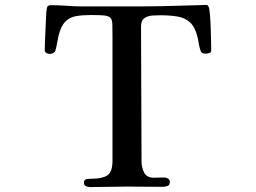

<svg xmlns="http://www.w3.org/2000/svg" viewBox="-20 -757 1040 780"><path d="M838 -552Q838 -544 830 -541.5Q822 -539 816 -539Q809 -539 803 -541Q797 -544 793 -556.5Q789 -569 787 -583Q785 -597 783 -604Q773 -647 752 -666Q731 -685 700.5 -690Q670 -695 631 -695Q618 -695 601 -694Q584 -693 570.5 -686Q557 -679 554 -661Q553 -657 553 -651.5Q553 -646 553 -641Q553 -506 554 -371.5Q555 -237 555 -102Q555 -77 565.5 -56Q576 -35 605 -35Q616 -35 626.5 -35.5Q637 -36 647 -36Q655 -36 662.5 -31.5Q670 -27 670 -18Q670 -5 660.5 -1.5Q651 2 640 2Q603 2 567 1.5Q531 1 494 1Q457 1 420 2Q383 3 346 3Q338 3 329.5 -0.5Q321 -4 321 -14Q321 -28 332.5 -29.5Q344 -31 354 -31Q395 -31 416 -44.5Q437 -58 437 -104Q437 -230 437 -355.5Q437 -481 437 -606Q437 -639 436.5 -657.5Q436 -676 429 -684Q422 -692 404 -694Q386 -696 351 -696Q315 -696 289 -691.5Q263 -687 245.5 -669.5Q228 -652 218 -613Q217 -607 214 -592Q211 -577 208 -563Q205 -549 202 -546Q194 -538 181 -538Q176 -538 169 -541.5Q162 -545 162 -552Q162 -580 163.5 -607.5Q165 -635 166 -663Q167 -680 167.5 -697Q168 -714 172 -730Q178 -736 186 -736Q218 -736 250 -733.5Q282 -731 314 -731H473Q515 -731 557 -731Q599 -731 641 -732Q687 -733 732 -734.5Q777 -736 822 -737Q824 -735 826 -732Q828 -729 829 -726Q831 -720 833 -696.5Q835 -673 836 -643Q837 -613 837.5 -587Q838 -561 838 -552Z"/></svg>

Font: Kaisei HarunoUmi Medium
Style: Regular
Weight: 500
Designer: Font-Kai, 金井和夫
Foundry: KAZUO KANAI
Version: Version 5.003